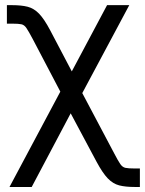

<svg xmlns="http://www.w3.org/2000/svg" viewBox="-20 -536 574 760"><path d="M17.6 204.1 218.8 -173.3 109.4 -381.8Q93.3 -412.1 84.7 -424.8Q76.2 -437.5 64.7 -439.9Q53.2 -442.4 27.8 -442.4H7.3V-515.6H27.8Q64.5 -515.6 89.4 -509.3Q114.3 -502.9 134.8 -481.7Q155.3 -460.4 178.7 -416L264.2 -253.4L403.8 -515.6H491.7L305.7 -167.5L431.6 70.3Q447.3 100.6 456.1 113.3Q464.8 126 476.6 128.4Q488.3 130.9 513.2 130.9H533.7V204.1H513.2Q476.6 204.1 451.9 197.8Q427.2 191.4 406.7 170.2Q386.2 148.9 362.3 104.5L259.8 -87.4L105.5 204.1Z"/></svg>

Font: Inter Display
Style: Regular
Weight: 400
Designer: Rasmus Andersson
Foundry: rsms
Version: Version 4.001;git-9221beed3